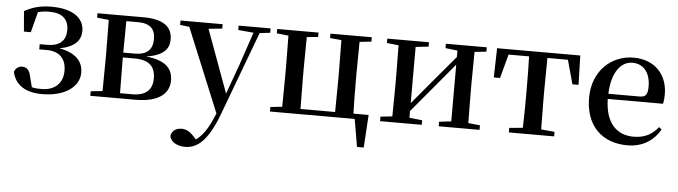

<svg xmlns="http://www.w3.org/2000/svg" viewBox="-49 -747 4309 1221"><g transform="rotate(5 2105.5 -136.0)"><path d="M224 16C374 16 461 -54 461 -141C461 -211 418 -264 309 -284C407 -301 445 -347 445 -406C444 -492 369 -543 235 -543C171 -543 118 -530 64 -500L75 -370H119L153 -501C175 -507 199 -510 226 -510C306 -510 348 -474 349 -405C349 -336 311 -299 228 -299H182V-266H230C319 -266 354 -212 354 -144C354 -65 303 -16 218 -16C194 -16 175 -17 156 -22L138 -92C130 -133 109 -147 83 -147C63 -147 41 -134 34 -109C52 -26 120 16 224 16Z M604 0H819C981 0 1034 -68 1034 -141C1034 -217 989 -267 863 -280C980 -298 1009 -346 1009 -401C1009 -478 957 -527 825 -527H531V-499L606 -491C607 -435 608 -351 608 -296V-232C608 -177 607 -93 606 -37L531 -29V0ZM718 -493H792C870 -493 903 -459 903 -395C903 -326 866 -292 789 -292H716ZM716 -261H792C887 -261 924 -218 924 -145C924 -73 883 -33 797 -33H718L716 -232Z M1432 -499 1530 -490 1460 -283 1390 -89 1243 -490 1330 -499V-527H1061V-499L1120 -492L1340 42L1336 51C1304 131 1269 187 1224 218L1210 202C1186 176 1161 158 1129 158C1097 158 1067 173 1061 208C1064 247 1110 271 1159 271C1241 271 1307 210 1369 44L1569 -491L1636 -499V-527H1432Z M1678 0H2219L2249 176H2292L2305 -33H2208C2206 -90 2205 -176 2205 -232V-296C2205 -351 2206 -435 2207 -491L2282 -499V-527H2018V-499L2091 -492L2093 -296V-232L2091 -33H1870L1868 -232V-296L1870 -492L1942 -499V-527H1678V-499L1753 -491C1754 -435 1755 -351 1755 -296V-232C1755 -177 1754 -93 1753 -37L1678 -29Z M2755 -499 2832 -490V-449L2682 -271L2565 -131V-490L2647 -499V-527H2381V-499L2456 -491C2457 -435 2458 -351 2458 -296V-232C2458 -177 2457 -93 2456 -37L2381 -29V0H2647V-29L2565 -38V-81L2710 -254L2832 -400V-38L2755 -29V0H3016V-29L2941 -37L2939 -232V-296L2941 -491L3016 -499V-527H2755Z M3288 0H3492V-29L3406 -37L3404 -232V-296L3406 -493H3537L3579 -340H3618L3613 -527H3082L3077 -340H3117L3158 -493H3289C3291 -437 3292 -351 3292 -296V-232C3292 -177 3291 -94 3289 -37L3203 -29V0Z M3960 16C4055 16 4126 -28 4169 -103L4152 -117C4114 -69 4066 -42 3995 -42C3890 -42 3814 -110 3811 -267H4164C4168 -284 4170 -303 4170 -328C4170 -449 4092 -543 3952 -543C3814 -543 3692 -439 3692 -264C3692 -81 3803 16 3960 16ZM3812 -300C3817 -440 3876 -510 3948 -510C4019 -510 4063 -455 4063 -369C4063 -320 4052 -300 4013 -300Z"/></g></svg>

Font: Noto Serif CJK KR SemiBold
Style: Regular
Weight: 600
Designer: Ryoko NISHIZUKA 西塚涼子 (kana & ideographs); Frank Grießhammer (Latin, Greek & Cyrillic); Wenlong ZHANG 张文龙 (bopomofo); San
Foundry: Adobe
Version: Version 2.001;hotconv 1.1.0;makeotfexe 2.6.0